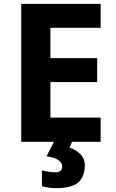

<svg xmlns="http://www.w3.org/2000/svg" viewBox="-20 -734 600 994"><path d="M501 0H90V-714H501V-590H241V-433H483V-309H241V-125H501ZM419 122Q419 178 386.5 209Q354 240 268 240Q246 240 228.5 237Q211 234 197 230V148Q211 152 231.5 155Q252 158 267 158Q281 158 291.5 151.5Q302 145 302 128Q302 110 284 96Q266 82 221 75L259 0H353L340 30Q370 40 394.5 62.5Q419 85 419 122Z"/></svg>

Font: Noto IKEA Arabic
Style: Bold
Weight: 700
Designer: Monotype Design Team
Foundry: Monotype Imaging Inc.
Version: Version 1.200